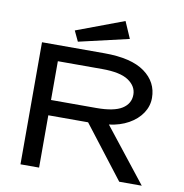

<svg xmlns="http://www.w3.org/2000/svg" viewBox="-87 -883 924 965"><g transform="rotate(10 375.0 -400.5)"><path d="M81 0V-623H400Q537 -623 605.5 -573.5Q674 -524 674 -443Q674 -401 650 -365Q626 -329 583 -305Q540 -281 484 -274L700 0H585L379 -267H176V0ZM176 -345H407Q497 -345 538 -371Q579 -397 579 -443Q579 -486 537 -514.5Q495 -543 402 -543H176ZM258 -657 233 -710 476 -801 513 -716Z"/></g></svg>

Font: Inconsolata ExtraExpanded Medium
Style: Regular
Weight: 500
Width: 8
Monospace: yes
Designer: Raph Levien, Cyreal, Brenton Simpson
Foundry: Raph Levien, Cyreal, Google
Version: Version 3.001; ttfautohint (v1.8.2.53-6de2)